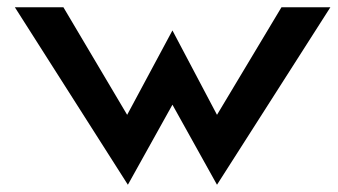

<svg xmlns="http://www.w3.org/2000/svg" viewBox="-20 -471 932 530"><path d="M331 -154 155 -451H21L333 39L456 -182L579 39L892 -451H757L579 -154L456 -387Z"/></svg>

Font: Charger
Style: Hemi
Weight: 900
Designer: Jasper
Foundry: Cannot Into Space Fonts
Version: Version 0.99